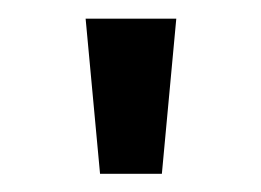

<svg xmlns="http://www.w3.org/2000/svg" viewBox="-20 -740 284 209"><path d="M156.2 -550.8H88.9L73.2 -719.7H171.9Z"/></svg>

Font: Allerta Stencil
Style: Regular
Weight: 400
Designer: Matt McInerney
Foundry: Matt McInerney
Version: Version 1.02